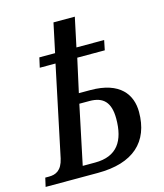

<svg xmlns="http://www.w3.org/2000/svg" viewBox="-132 -845 793 930"><g transform="rotate(-15 264.5 -380.0)"><path d="M-19 0H243C421 0 512 -84 512 -234C512 -321 460 -397 312 -397H254L291 -565H429L439 -614H300L331 -760H224L193 -614H114L103 -565H182L87 -114C74 -57 44 -44 10 -44H-9ZM243 -52H181L243 -347H294C363 -347 397 -313 397 -231C397 -120 354 -52 243 -52Z"/></g></svg>

Font: Noto Serif Condensed Medium
Style: Italic
Weight: 500
Width: 3
Italic angle: -12°
Designer: Monotype Design Team
Foundry: Monotype Imaging Inc.
Version: Version 2.013